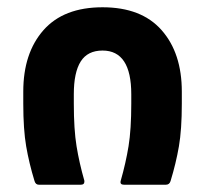

<svg xmlns="http://www.w3.org/2000/svg" viewBox="-20 -508 563 528"><path d="M183 -249V-223Q183 -152 190.5 -106Q198 -60 212 -11V-8Q212 0 202 0H87Q78 0 75 -10Q60 -59 52 -105.5Q44 -152 44 -223V-256Q44 -362 99.5 -425Q155 -488 262 -488Q369 -488 424.5 -425Q480 -362 480 -256V-223Q480 -152 472 -105.5Q464 -59 449 -10Q446 0 436 0H321Q309 0 312 -11Q326 -60 333.5 -106Q341 -152 341 -223V-249Q341 -369 262 -369Q221 -369 202 -339Q183 -309 183 -249Z"/></svg>

Font: Barlow GEO Bold
Style: Regular
Weight: 700
Designer: Jeremy Tribby
Foundry: Tribby Type
Version: Version 1.408